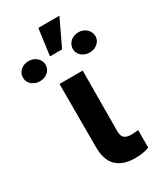

<svg xmlns="http://www.w3.org/2000/svg" viewBox="-294 -921 858 1008"><g transform="rotate(-30 135.5 -417.5)"><path d="M206.1 -530.3 204.1 -165Q204.1 -134.3 217.8 -122.8Q231.4 -111.3 259.8 -111.3Q271.5 -111.3 282.5 -112.3Q293.5 -113.3 301.8 -114.3V-7.8Q265.1 5.9 214.8 5.9Q143.6 5.9 104.5 -31.2Q65.4 -68.4 65.4 -147.5V-530.3ZM116.2 -840.8H244.1L168 -680.7H94.7ZM-15.6 -715.8Q3.4 -715.8 19 -707.5Q34.7 -699.2 43.7 -685.1Q52.7 -670.9 52.7 -654.3Q52.7 -628.4 33.2 -611.1Q13.7 -593.8 -15.6 -593.8Q-34.7 -593.8 -50.5 -601.8Q-66.4 -609.9 -75.4 -623.8Q-84.5 -637.7 -84 -654.3Q-84.5 -670.9 -75.7 -685.1Q-66.9 -699.2 -51 -707.5Q-35.2 -715.8 -15.6 -715.8ZM287.1 -715.8Q305.7 -715.8 321 -707.5Q336.4 -699.2 345.5 -684.8Q354.5 -670.4 354.5 -653.3Q354.5 -637.2 345.5 -623.5Q336.4 -609.9 320.8 -601.8Q305.2 -593.8 287.1 -593.8Q267.1 -593.8 251.2 -601.8Q235.4 -609.9 226.6 -623.5Q217.8 -637.2 217.8 -653.3Q217.8 -670.4 226.6 -684.8Q235.4 -699.2 251.2 -707.5Q267.1 -715.8 287.1 -715.8Z"/></g></svg>

Font: Pretendard GOV
Style: Bold
Weight: 700
Designer: Base glyphs from Inter by Rasmus Andersson; Hangeul glyphs from Noto Sans CJK(Source Han Sans) by Jang Soo-young and Kan
Foundry: Kil Hyung-jin
Version: Version 1.309